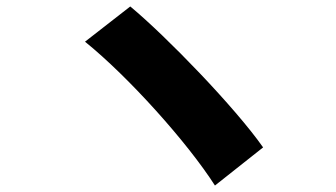

<svg xmlns="http://www.w3.org/2000/svg" viewBox="-20 -641 1040 594"><path d="M383 -621 243 -512C378 -403 560 -200 645 -67L794 -185C707 -309 495 -528 383 -621Z"/></svg>

Font: Noto Sans CJK TC Black
Style: Regular
Weight: 900
Designer: Ryoko NISHIZUKA 西塚涼子 (kana, bopomofo & ideographs); Paul D. Hunt (Latin, Greek & Cyrillic); Sandoll Communications 산돌커뮤니
Foundry: Adobe
Version: Version 2.004;hotconv 1.0.118;makeotfexe 2.5.65603